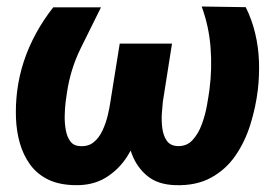

<svg xmlns="http://www.w3.org/2000/svg" viewBox="-20 -550 836 581"><path d="M590.3 -530.3 723.6 -528.3Q742.7 -489.7 752.4 -448.2Q762.2 -406.7 763.7 -364Q765.1 -321.3 760.3 -278.8Q753.9 -225.1 737.5 -172.9Q721.2 -120.6 692.1 -78.6Q663.1 -36.6 618.4 -12.2Q573.7 12.2 511.2 10.3Q458.5 8.8 426.8 -16.8Q395 -42.5 379.4 -82.8Q363.8 -123 360.4 -168.9Q356.9 -214.8 362.3 -256.3L388.7 -418H500.5L472.7 -241.7Q471.2 -228 469.7 -206.1Q468.3 -184.1 471.2 -161.9Q474.1 -139.6 484.6 -124.3Q495.1 -108.9 517.6 -107.9Q544.9 -106.9 562.5 -126Q580.1 -145 590.6 -173.6Q601.1 -202.1 606.2 -231Q611.3 -259.8 613.8 -278.3Q622.1 -341.8 617.2 -406Q612.3 -470.2 590.3 -530.3ZM141.1 -527.8H285.6Q254.9 -466.3 224.4 -404.3Q193.8 -342.3 183.1 -272.9Q181.2 -262.2 178.7 -242.4Q176.3 -222.7 175.8 -200.2Q175.3 -177.7 179 -157Q182.6 -136.2 192.6 -122.6Q202.6 -108.9 221.2 -107.9Q246.6 -106 263.2 -119.4Q279.8 -132.8 290 -154.8Q300.3 -176.8 305.9 -200.2Q311.5 -223.6 314 -241.7L342.3 -418H453.6L426.8 -256.3Q420.4 -210.9 405.3 -163.3Q390.1 -115.7 364.5 -75.9Q338.9 -36.1 299.6 -12.2Q260.3 11.7 206.1 10.3Q157.7 9.3 124.5 -7.3Q91.3 -23.9 70.8 -52.5Q50.3 -81.1 40 -116.9Q29.8 -152.8 28.3 -192.9Q26.9 -232.9 31.7 -272.9Q37.6 -320.3 52.2 -364.5Q66.9 -408.7 89.4 -449.7Q111.8 -490.7 141.1 -527.8Z"/></svg>

Font: Roboto ExtraBold
Style: Italic
Weight: 800
Designer: Christian Robertson
Foundry: Google
Version: Version 3.009; 2024